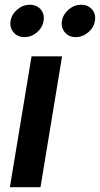

<svg xmlns="http://www.w3.org/2000/svg" viewBox="-20 -776 415 796"><path d="M21 0 110.8 -542.5H237.3L147.9 0ZM293.9 -622.1Q265.6 -622.1 249 -641.8Q232.4 -661.6 236.8 -689.5Q241.7 -717.3 264.9 -736.8Q288.1 -756.3 316.4 -756.3Q345.2 -756.3 361.8 -736.8Q378.4 -717.3 373.5 -689.5Q369.1 -661.6 345.7 -641.8Q322.3 -622.1 293.9 -622.1ZM81.5 -622.1Q52.7 -622.1 36.1 -641.8Q19.5 -661.6 23.9 -689.5Q28.8 -717.3 52 -736.8Q75.2 -756.3 103.5 -756.3Q132.3 -756.3 148.9 -736.8Q165.5 -717.3 160.6 -689.5Q156.2 -661.6 133.1 -641.8Q109.9 -622.1 81.5 -622.1Z"/></svg>

Font: Inter 16pt SemiBold
Style: Italic
Weight: 600
Italic angle: -9.3988°
Version: Version 4.001;git-66647c0bb